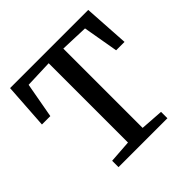

<svg xmlns="http://www.w3.org/2000/svg" viewBox="-189 -909 1076 1076"><g transform="rotate(-45 349.0 -371.5)"><path d="M291 -60V-688.5L126 -682.5L88 -472.5H21.5L39.5 -743H659L676 -472.5H609.5L573 -682.5L407 -688.5V-60L543.5 -50.5V0H156V-50.5Z"/></g></svg>

Font: Merriweather 20pt Medium
Style: Regular
Weight: 500
Version: Version 2.100